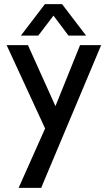

<svg xmlns="http://www.w3.org/2000/svg" viewBox="-20 -658 521 928"><path d="M70 250 198 -37 12 -440H115L248 -145L367 -440H469L179 250ZM81 -486 197 -638H280L396 -486H311L226 -599H251L165 -486Z"/></svg>

Font: Teachers Medium
Style: Regular
Weight: 500
Designer: Alfredo Marco Pradil, Chank Diesel
Version: Version 1.001